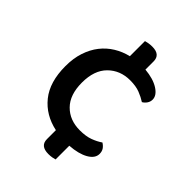

<svg xmlns="http://www.w3.org/2000/svg" viewBox="-201 -676 881 881"><g transform="rotate(45 240.0 -235.0)"><path d="M299 -397Q235 -397 192.5 -355Q150 -313 150 -233Q150 -154 191 -112.5Q232 -71 298 -71Q337 -71 364 -81Q391 -91 411 -105Q424 -97 431.5 -86Q439 -75 439 -59Q439 -30 405 -10.5Q371 9 314 13V102Q308 104 297 106Q286 108 273 108Q220 108 220 64V6Q139 -11 91 -70.5Q43 -130 43 -233Q43 -284 56.5 -324.5Q70 -365 93.5 -395Q117 -425 149.5 -445Q182 -465 220 -474V-572Q226 -574 237.5 -576Q249 -578 262 -578Q314 -578 314 -534V-481Q369 -476 402 -455Q435 -434 435 -407Q435 -393 427 -381.5Q419 -370 408 -364Q388 -377 362.5 -387Q337 -397 299 -397Z"/></g></svg>

Font: Baloo Thambi 2 Medium
Style: Regular
Weight: 500
Designer: Aadarsh Rajan and Ek Type
Foundry: Ek Type
Version: Version 1.640;hotconv 1.0.111;makeotfexe 2.5.65597; ttfautoh